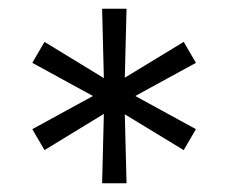

<svg xmlns="http://www.w3.org/2000/svg" viewBox="-20 -725 523 440"><path d="M214 -705H270L266 -547L401 -629L429 -581L290 -505L429 -429L401 -381L266 -463L270 -305H214L218 -464L82 -381L54 -429L193 -505L54 -581L82 -629L218 -546Z"/></svg>

Font: TikTok Sans 24pt Light
Style: Regular
Weight: 300
Version: Version 4.000